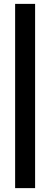

<svg xmlns="http://www.w3.org/2000/svg" viewBox="-20 -801 259 990"><path d="M161 169H58V-781H161Z"/></svg>

Font: exo2condensed_b
Style: Bold
Weight: 700
Width: 3
Designer: Natanael Gama
Version: Version 1.001;PS 001.001;hotconv 1.0.70;makeotf.lib2.5.58329